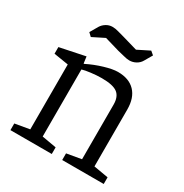

<svg xmlns="http://www.w3.org/2000/svg" viewBox="-158 -801 886 925"><g transform="rotate(30 284.5 -338.5)"><path d="M27 0V-37L108 -51V-412L27 -425V-462L167 -491L172 -454H175Q217 -475 262.5 -488.5Q308 -502 336 -502Q398 -502 431.5 -467Q465 -432 465 -367V-51L546 -37V0H315V-37L396 -51V-355Q396 -399 371 -418Q346 -437 284 -437Q256 -437 224 -433Q192 -429 177 -424V-51L257 -37V0ZM355 -577Q341 -577 323 -582Q305 -587 286 -591L204 -615L138 -582L120 -599L145 -642Q154 -657 170 -667Q186 -677 205 -677Q220 -677 237.5 -672Q255 -667 274 -662L357 -638L423 -671L442 -655L417 -612Q408 -596 391 -586.5Q374 -577 355 -577Z"/></g></svg>

Font: Faustina Light Light
Style: Regular
Weight: 300
Version: Version 1.200